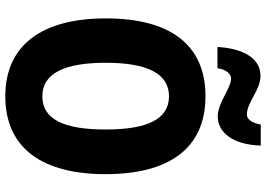

<svg xmlns="http://www.w3.org/2000/svg" viewBox="-156 -812 978 705"><g transform="rotate(90 332.5 -459.0)"><path d="M152 -769H230C235 -804 253 -819 267 -819C304 -819 357 -770 407 -770C464 -770 511 -823 514 -928H437C431 -896 418 -877 400 -877C355 -877 311 -927 258 -927C184 -927 156 -846 152 -769ZM619 -358C619 -588 527 -725 333 -725C142 -725 47 -593 47 -359C47 -130 141 10 333 10C526 10 619 -129 619 -358ZM210 -358C210 -510 249 -591 333 -591C417 -591 455 -512 455 -358C455 -204 417 -126 333 -126C249 -126 210 -207 210 -358Z"/></g></svg>

Font: Noto Sans Gujarati Condensed ExtraBold
Style: Regular
Weight: 800
Width: 3
Designer: Jelle Bosma - Monotype Design Team, Universal Thirst
Foundry: Monotype Imaging Inc.
Version: Version 2.106